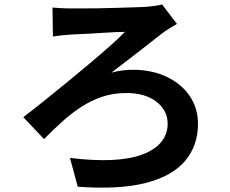

<svg xmlns="http://www.w3.org/2000/svg" viewBox="-20 -789 1040 867"><path d="M217 -755Q229 -754 251 -752.5Q273 -751 298 -751Q314 -751 347.5 -751Q381 -751 422.5 -751.5Q464 -752 507 -753.5Q550 -755 585.5 -756Q621 -757 640 -758Q658 -760 678 -762.5Q698 -765 712 -769L779 -681Q766 -674 750 -664Q734 -654 724 -647Q702 -631 674.5 -609Q647 -587 614.5 -562Q582 -537 549 -511.5Q516 -486 483 -461Q508 -468 533.5 -471Q559 -474 578 -474Q666 -474 733 -442Q800 -410 837 -355Q874 -300 874 -230Q874 -131 815.5 -62Q757 7 636.5 37.5Q516 68 331 54L296 -76Q400 -63 482 -66.5Q564 -70 620.5 -90.5Q677 -111 707 -146.5Q737 -182 737 -231Q737 -290 686.5 -329.5Q636 -369 550 -369Q492 -369 441.5 -352Q391 -335 346.5 -306Q302 -277 260.5 -239.5Q219 -202 179 -161L85 -260Q125 -290 176 -331Q227 -372 281.5 -416.5Q336 -461 387 -504Q438 -547 479 -583.5Q520 -620 544 -645Q527 -645 502.5 -644Q478 -643 449 -641Q420 -639 392 -637.5Q364 -636 340.5 -635Q317 -634 302 -633Q284 -632 260 -629.5Q236 -627 219 -624Z"/></svg>

Font: Noto Sans SC Thin
Style: Bold
Weight: 700
Version: Version 2.004-H2;hotconv 1.0.118;makeotfexe 2.5.65603